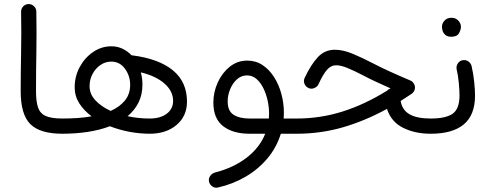

<svg xmlns="http://www.w3.org/2000/svg" viewBox="-20 -629 2367 924"><path d="M79.6 -189.9Q79.6 -280.3 81.5 -375.7Q83.5 -471.2 81.5 -571.3Q81.1 -586.9 91.3 -597.9Q101.6 -608.9 116.7 -609.4Q131.8 -609.9 143.1 -599.6Q154.3 -589.4 154.8 -573.7Q156.7 -474.6 155 -378.7Q153.3 -282.7 153.3 -190.9Q153.3 -140.6 163.1 -111.8Q172.9 -83 200.2 -70.8Q227.5 -58.6 279.8 -58.6H280.3Q295.9 -58.6 306.2 -48.1Q316.4 -37.6 316.4 -22Q316.4 -6.8 306.2 3.9Q295.9 14.6 280.3 14.6H279.8Q172.9 14.6 126.2 -31.5Q79.6 -77.6 79.6 -189.9Z M243.7 -22Q243.7 -37.6 254.4 -48.1Q265.1 -58.6 280.3 -58.6Q317.9 -58.6 353.3 -61Q388.7 -63.5 420.9 -69.3Q383.8 -96.7 361.6 -131.6Q339.4 -166.5 339.4 -208.5Q339.4 -261.2 363.5 -306.2Q387.7 -351.1 428 -378.7Q468.3 -406.2 515.6 -406.2Q544.9 -406.2 569.6 -394.5Q594.2 -382.8 613.3 -362.8Q615.7 -362.8 618.7 -362.3Q745.6 -345.7 812.7 -290Q879.9 -234.4 879.9 -139.6Q879.9 -70.3 829.8 -27.8Q779.8 14.6 700.7 14.6Q653.3 14.6 603.5 5.4Q553.7 -3.9 508.8 -21.5Q460 -2.9 401.6 5.9Q343.3 14.6 280.3 14.6Q265.1 14.6 254.4 3.9Q243.7 -6.8 243.7 -22ZM411.1 -214.4Q411.1 -175.8 439.5 -145.8Q467.8 -115.7 512.7 -95.2Q556.2 -114.7 581.3 -145.5Q606.4 -176.3 606.4 -220.7Q606.4 -264.2 581.3 -298.3Q556.2 -332.5 515.6 -332.5Q487.3 -332.5 463.4 -316.2Q439.5 -299.8 425.3 -272.9Q411.1 -246.1 411.1 -214.4ZM665.5 -222.2Q665.5 -173.3 646.5 -135.3Q627.4 -97.2 593.8 -69.8Q645.5 -58.6 699.7 -58.6Q752 -58.6 782.5 -81.8Q813 -105 813 -143.6Q813 -190.4 771.7 -226.8Q730.5 -263.2 657.7 -280.8Q665.5 -252.4 665.5 -222.2Z M1180.7 14.6Q1101.1 14.6 1054 -21.7Q1006.8 -58.1 1006.8 -135.3Q1006.8 -185.5 1027.8 -231.9Q1048.8 -278.3 1085.7 -307.9Q1122.6 -337.4 1169.9 -337.4Q1210.9 -337.4 1243.7 -315.7Q1276.4 -293.9 1299.3 -257.6Q1322.3 -221.2 1334.2 -176.8Q1346.2 -132.3 1346.2 -86.4Q1346.2 -72.3 1345.2 -58.6H1408.2Q1423.8 -58.6 1434.1 -48.1Q1444.3 -37.6 1444.3 -22Q1444.3 -6.8 1434.1 3.9Q1423.8 14.6 1408.2 14.6H1331.5Q1311 81.1 1266.8 133.5Q1222.7 186 1161.4 221.7Q1100.1 257.3 1028.8 273.4Q1014.2 276.9 1001.5 268.1Q988.8 259.3 985.8 244.6Q982.9 229.5 991.9 217.3Q1001 205.1 1015.1 201.2Q1104 178.2 1166.7 130.1Q1229.5 82 1256.3 14.6ZM1180.2 -58.6H1273.9Q1274.9 -71.3 1274.9 -84Q1274.9 -112.8 1268.1 -144.5Q1261.2 -176.3 1247.8 -203.9Q1234.4 -231.4 1214.6 -248.8Q1194.8 -266.1 1168.5 -266.1Q1141.1 -266.1 1120.1 -247.1Q1099.1 -228 1087.4 -199.2Q1075.7 -170.4 1075.7 -141.1Q1075.7 -94.7 1104.2 -76.7Q1132.8 -58.6 1180.2 -58.6Z M1591.3 -389.6Q1630.4 -389.6 1676.5 -370.6Q1722.7 -351.6 1777.8 -322.8Q1812.5 -304.7 1856.4 -284.7Q1900.4 -264.6 1954.6 -241.7Q1964.4 -237.8 1970.7 -228Q1977.1 -218.3 1977.1 -208Q1977.1 -188.5 1960 -176.8Q1933.6 -159.2 1908.2 -143.1Q1915.5 -99.1 1951.2 -78.9Q1986.8 -58.6 2052.7 -58.6H2053.2Q2068.8 -58.6 2079.1 -48.1Q2089.4 -37.6 2089.4 -22Q2089.4 -6.8 2079.1 3.9Q2068.8 14.6 2053.2 14.6H2052.7Q1976.6 14.6 1919.4 -14.2Q1862.3 -43 1842.3 -105Q1737.3 -47.4 1630.4 -16.4Q1523.4 14.6 1408.2 14.6Q1393.1 14.6 1382.1 3.7Q1371.1 -7.3 1371.1 -22Q1371.1 -36.6 1381.8 -47.6Q1392.6 -58.6 1408.2 -58.6Q1521 -58.6 1627.7 -92Q1734.4 -125.5 1842.3 -192.4Q1849.1 -200.2 1858.9 -203.1L1859.9 -203.6Q1822.8 -220.2 1790.8 -234.9Q1758.8 -249.5 1731.4 -264.2Q1685.5 -288.1 1653.1 -301.5Q1620.6 -314.9 1597.7 -314.9Q1573.2 -314.9 1554.2 -293.7Q1535.2 -272.5 1512.7 -223.6Q1507.8 -211.4 1491.7 -204.8Q1475.6 -198.2 1460 -208Q1449.2 -214.8 1444.6 -227.8Q1439.9 -240.7 1446.3 -254.4Q1475.6 -316.9 1509 -353.3Q1542.5 -389.6 1591.3 -389.6Z M2016.6 -22Q2016.6 -37.6 2027.3 -48.1Q2038.1 -58.6 2053.2 -58.6Q2126 -58.6 2158.7 -82Q2191.4 -105.5 2191.4 -169.9Q2191.4 -191.4 2188.2 -228Q2185.1 -264.6 2177.2 -297.4Q2175.3 -312.5 2184.1 -325Q2192.9 -337.4 2208 -339.4Q2222.7 -341.8 2234.9 -332.8Q2247.1 -323.7 2250 -309.1Q2258.3 -272.5 2262.2 -233.9Q2266.1 -195.3 2266.1 -169.4Q2266.1 -75.7 2212.2 -30.5Q2158.2 14.6 2053.2 14.6Q2038.1 14.6 2027.3 3.9Q2016.6 -6.8 2016.6 -22ZM2106.9 -500Q2106.9 -516.6 2119.4 -530Q2131.8 -543.5 2152.3 -543.5Q2166.5 -543.5 2176 -537.6Q2185.5 -531.7 2190.9 -523.4Q2198.2 -512.2 2198.2 -499.5Q2198.2 -485.4 2188.7 -468.8Q2179.2 -452.1 2151.9 -452.1Q2133.8 -452.1 2124 -460.4Q2114.3 -468.8 2110.4 -479.5Q2106.9 -491.7 2106.9 -500Z"/></svg>

Font: Mikhak-DS1-FD Regular
Style: Regular
Weight: 400
Designer: Amin Abedi
Version: Version 3.2